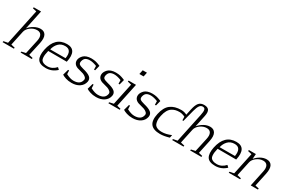

<svg xmlns="http://www.w3.org/2000/svg" viewBox="111 -2066 4920 3339"><g transform="rotate(30 2571.0 -396.0)"><path d="M523 -40 601 -22 597 0H372L376 -21L459 -40L520 -319Q537 -396 513.5 -439Q490 -482 429 -482Q361 -482 299.5 -436Q238 -390 226 -330L164 -40Q176 -36 203 -30Q230 -24 242 -21L238 0H11L15 -22L99 -38L251 -756Q239 -758 211.5 -765Q184 -772 173 -774L178 -796H324L243 -411Q277 -458 343 -495Q409 -532 470 -532Q545 -532 575.5 -477Q606 -422 583 -312Z M791 -305 1099 -306Q1128 -486 991 -486Q909 -486 859 -434.5Q809 -383 791 -305ZM893 -25Q990 -25 1063 -106L1100 -71Q1007 16 884 16Q758 16 718.5 -51Q679 -118 705 -247Q764 -532 1001 -532Q1208 -532 1148 -263L775 -264Q764 -216 759.5 -184.5Q755 -153 757.5 -120Q760 -87 774 -68Q788 -49 817.5 -37Q847 -25 893 -25Z M1627 -381 1625 -454Q1544 -486 1486 -486Q1436 -486 1404 -467Q1372 -448 1359 -395Q1350 -351 1372.5 -333Q1395 -315 1458 -299Q1563 -274 1606 -238Q1649 -202 1637 -143Q1621 -69 1557.5 -27Q1494 15 1401 15Q1335 15 1283.5 -2Q1232 -19 1206 -37Q1208 -41 1238 -152H1259L1262 -80Q1346 -35 1411 -35Q1547 -35 1567 -140Q1574 -169 1549.5 -192Q1525 -215 1490.5 -227Q1456 -239 1401 -252Q1335 -266 1306.5 -304Q1278 -342 1289 -395Q1294 -415 1305 -434.5Q1316 -454 1338 -477Q1360 -500 1400.5 -514Q1441 -528 1494 -528Q1517 -528 1539 -525.5Q1561 -523 1577.5 -519.5Q1594 -516 1611.5 -510Q1629 -504 1638.5 -500.5Q1648 -497 1661 -491.5Q1674 -486 1676 -485Q1671 -467 1663 -433Q1655 -399 1649 -381Z M2119 -381 2117 -454Q2036 -486 1978 -486Q1928 -486 1896 -467Q1864 -448 1851 -395Q1842 -351 1864.5 -333Q1887 -315 1950 -299Q2055 -274 2098 -238Q2141 -202 2129 -143Q2113 -69 2049.5 -27Q1986 15 1893 15Q1827 15 1775.5 -2Q1724 -19 1698 -37Q1700 -41 1730 -152H1751L1754 -80Q1838 -35 1903 -35Q2039 -35 2059 -140Q2066 -169 2041.5 -192Q2017 -215 1982.5 -227Q1948 -239 1893 -252Q1827 -266 1798.5 -304Q1770 -342 1781 -395Q1786 -415 1797 -434.5Q1808 -454 1830 -477Q1852 -500 1892.5 -514Q1933 -528 1986 -528Q2009 -528 2031 -525.5Q2053 -523 2069.5 -519.5Q2086 -516 2103.5 -510Q2121 -504 2130.5 -500.5Q2140 -497 2153 -491.5Q2166 -486 2168 -485Q2163 -467 2155 -433Q2147 -399 2141 -381Z M2433 -710H2348L2366 -795H2451ZM2316 -477 2240 -496 2244 -517H2392L2291 -40L2367 -21L2363 0H2135L2139 -21L2223 -40Z M2850 -381 2848 -454Q2767 -486 2709 -486Q2659 -486 2627 -467Q2595 -448 2582 -395Q2573 -351 2595.5 -333Q2618 -315 2681 -299Q2786 -274 2829 -238Q2872 -202 2860 -143Q2844 -69 2780.5 -27Q2717 15 2624 15Q2558 15 2506.5 -2Q2455 -19 2429 -37Q2431 -41 2461 -152H2482L2485 -80Q2569 -35 2634 -35Q2770 -35 2790 -140Q2797 -169 2772.5 -192Q2748 -215 2713.5 -227Q2679 -239 2624 -252Q2558 -266 2529.5 -304Q2501 -342 2512 -395Q2517 -415 2528 -434.5Q2539 -454 2561 -477Q2583 -500 2623.5 -514Q2664 -528 2717 -528Q2740 -528 2762 -525.5Q2784 -523 2800.5 -519.5Q2817 -516 2834.5 -510Q2852 -504 2861.5 -500.5Q2871 -497 2884 -491.5Q2897 -486 2899 -485Q2894 -467 2886 -433Q2878 -399 2872 -381Z M3188 -31Q3273 -31 3373 -74L3361 -16Q3257 15 3178 15Q3042 15 2989.5 -53Q2937 -121 2968 -264Q2999 -410 3080.5 -471.5Q3162 -533 3295 -533Q3356 -533 3408 -505L3433 -623Q3455 -725 3492 -766.5Q3529 -808 3596 -808Q3665 -808 3691 -770.5Q3717 -733 3699 -647L3649 -411Q3692 -463 3753 -497.5Q3814 -532 3876 -532Q3950 -532 3981 -476Q4012 -420 3989 -312L3931 -40L4007 -22L4003 0H3777L3781 -21L3864 -40L3925 -319Q3942 -397 3919 -439.5Q3896 -482 3835 -482Q3767 -482 3705.5 -436Q3644 -390 3632 -330L3570 -40L3648 -21L3644 0H3416L3420 -22L3504 -38L3628 -623Q3645 -700 3636.5 -735Q3628 -770 3588 -770Q3550 -770 3525.5 -736Q3501 -702 3480 -623L3419 -386H3399L3397 -458Q3337 -487 3285 -487Q3241 -487 3206.5 -478.5Q3172 -470 3136.5 -447.5Q3101 -425 3075 -379.5Q3049 -334 3035 -266Q3021 -208 3025 -167Q3029 -126 3039.5 -99.5Q3050 -73 3074.5 -58Q3099 -43 3125.5 -37Q3152 -31 3188 -31Z M4193 -305 4501 -306Q4530 -486 4393 -486Q4311 -486 4261 -434.5Q4211 -383 4193 -305ZM4295 -25Q4392 -25 4465 -106L4502 -71Q4409 16 4286 16Q4160 16 4120.5 -51Q4081 -118 4107 -247Q4166 -532 4403 -532Q4610 -532 4550 -263L4177 -264Q4166 -216 4161.5 -184.5Q4157 -153 4159.5 -120Q4162 -87 4176 -68Q4190 -49 4219.5 -37Q4249 -25 4295 -25Z M5066 -40 5142 -22 5138 0H4994L5061 -319Q5078 -396 5054.5 -439Q5031 -482 4970 -482Q4902 -482 4840.5 -436Q4779 -390 4767 -330L4705 -40L4784 -21L4780 0H4552L4556 -22L4640 -38L4733 -477Q4724 -479 4696.5 -485.5Q4669 -492 4655 -495L4659 -517H4799L4791 -415Q4832 -466 4891 -499Q4950 -532 5011 -532Q5086 -532 5116.5 -477Q5147 -422 5124 -312Z"/></g></svg>

Font: Afta serif
Style: Italic
Weight: 400
Italic angle: -12°
Designer: parq.ink
Foundry: Oriol Esparraguera Font
Version: Version 1.000